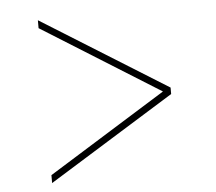

<svg xmlns="http://www.w3.org/2000/svg" viewBox="-45 -594 732 652"><g transform="rotate(-5 321.5 -267.5)"><path d="M107 -545V-518L509 -267L107 -17V10L536 -256V-278Z"/></g></svg>

Font: Sprat Condensed Light
Style: Regular
Weight: 300
Width: 3
Designer: Ethan Nakache
Foundry: Collletttivo
Version: Version 2.000;Glyphs 3.2 (3217)